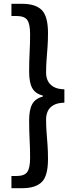

<svg xmlns="http://www.w3.org/2000/svg" viewBox="-20 -817 396 1008"><path d="M40 171V107H66Q109 107 123.5 85.5Q138 64 138 12Q138 -37 135.5 -83.5Q133 -130 133 -185Q133 -242 149.5 -271Q166 -300 205 -310V-315Q166 -325 149.5 -354Q133 -383 133 -440Q133 -496 135.5 -542Q138 -588 138 -638Q138 -690 123.5 -711.5Q109 -733 66 -733H40V-797H97Q166 -797 199 -764.5Q232 -732 232 -643Q232 -603 229.5 -569.5Q227 -536 224.5 -504Q222 -472 222 -434Q222 -413 230.5 -394Q239 -375 260 -362Q281 -349 318 -348V-278Q281 -277 260 -264.5Q239 -252 230.5 -232.5Q222 -213 222 -191Q222 -154 224.5 -122Q227 -90 229.5 -56.5Q232 -23 232 18Q232 107 199 139Q166 171 97 171Z"/></svg>

Font: Noto Sans SC Thin Medium
Style: Regular
Weight: 500
Version: Version 2.004-H2;hotconv 1.0.118;makeotfexe 2.5.65603